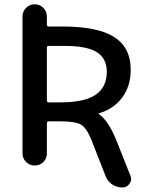

<svg xmlns="http://www.w3.org/2000/svg" viewBox="-20 -750 655 870"><path d="M192.4 -534.2V-294.9Q192.4 -286.1 201.2 -286.1H252Q363.3 -286.1 413.6 -320.8Q463.9 -355.5 463.9 -424.8Q463.9 -484.4 419.4 -513.2Q375 -542 272.5 -542H201.2Q192.4 -542 192.4 -534.2ZM82 -54.7V-674.8Q82 -698.2 98.1 -714.4Q114.3 -730.5 137.2 -730.5Q160.2 -730.5 176.3 -714.4Q192.4 -698.2 192.4 -674.8V-638.7Q192.4 -629.9 201.2 -629.9H261.7Q424.8 -629.9 498.5 -581.5Q572.3 -533.2 572.3 -434.6Q572.3 -360.4 534.2 -308.6Q496.1 -256.8 427.7 -236.3Q426.8 -236.3 426.8 -235.4Q426.8 -233.4 427.7 -233.4Q470.7 -204.1 506.8 -115.2L571.3 46.9Q579.1 65.4 566.9 82.5Q554.7 99.6 535.2 99.6Q508.8 99.6 487.8 85.4Q466.8 71.3 458 46.9L394.5 -115.2Q373 -168.9 348.1 -184.6Q323.2 -200.2 252 -200.2H201.2Q192.4 -200.2 192.4 -191.4V-54.7Q192.4 -31.2 176.3 -15.6Q160.2 0 137.2 0Q114.3 0 98.1 -16.1Q82 -32.2 82 -54.7Z"/></svg>

Font: Rounded Mgen+ 2p medium
Style: Regular
Weight: 500
Designer: [Source Han Sans]
Ryoko NISHIZUKA  (kana & ideographs); Paul D. Hunt (Latin, Greek & Cyrillic); Wenlong ZHANG  (bopomofo
Version: Version 1.059.20150602